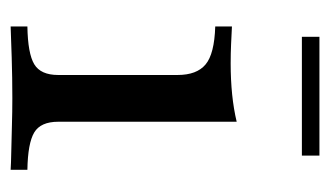

<svg xmlns="http://www.w3.org/2000/svg" viewBox="-150 -471 621 361"><g transform="rotate(90 160.5 -290.5)"><path d="M29.8 0V-31.5Q80.6 -32.3 100.8 -44.4Q121 -56.5 121 -89.5V-313.7Q121 -350 101.2 -366.5Q81.5 -383.1 29.8 -384.7V-416.1Q45.2 -415.3 62.9 -414.5Q80.6 -413.7 99.2 -413.7Q129.8 -413.7 157.7 -416.5Q185.5 -419.4 208.9 -425V-89.5Q208.9 -56.5 229 -44.4Q249.2 -32.3 299.2 -31.5V0Q287.1 -0.8 264.9 -1.2Q242.7 -1.6 216.5 -2.4Q190.3 -3.2 164.5 -3.2Q126.6 -3.2 87.9 -2Q49.2 -0.8 29.8 0ZM49.2 -547.6V-580.6H272.6V-547.6Z"/></g></svg>

Font: Playfair 12pt Medium
Style: Regular
Weight: 500
Designer: Claus Eggers Sørensen
Foundry: Claus Eggers Sørensen
Version: Version 2.000;gftools[0.9.28]